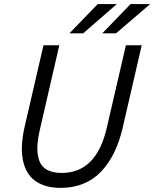

<svg xmlns="http://www.w3.org/2000/svg" viewBox="-20 -912 757 942"><path d="M320.8 -748.5 459.5 -892.1H553.2L388.2 -748.5ZM481.9 -748.5 620.6 -892.1H716.8L549.3 -748.5ZM277.8 9.8Q226.6 9.8 189 -5.1Q151.4 -20 128.9 -46.4Q106.4 -72.8 96.2 -110.4Q85.9 -147.9 87.4 -192.4Q88.9 -236.8 100.6 -289.1L193.4 -689.9H271L176.3 -278.8Q164.6 -228.5 163.3 -191.2Q162.1 -153.8 172.6 -124Q183.1 -94.2 210.7 -78.9Q238.3 -63.5 283.2 -63.5Q453.6 -63.5 504.4 -287.1L597.7 -689.9H675.3L582 -285.6Q566.4 -218.3 540.8 -165.3Q515.1 -112.3 478.3 -72.5Q441.4 -32.7 390.6 -11.5Q339.8 9.8 277.8 9.8Z"/></svg>

Font: HK Grotesk Italic
Style: Regular
Weight: 400
Italic angle: -13°
Designer: Alfredo Marco Pradil and Stefan Peev
Foundry: Hanken Design Co.
Version: Version 1.000;PS 001.000;hotconv 1.0.88;makeotf.lib2.5.64775